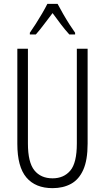

<svg xmlns="http://www.w3.org/2000/svg" viewBox="-20 -967 544 997"><path d="M435 -221Q435 -136 412.5 -85.5Q390 -35 349 -12.5Q308 10 253 10Q164 10 117 -45.5Q70 -101 70 -220V-714H125V-222Q125 -124 158.5 -82.5Q192 -41 253 -41Q311 -41 345 -81Q379 -121 379 -222V-714H435ZM279 -947Q291 -924 308 -894.5Q325 -865 342 -838.5Q359 -812 370 -797V-788H340Q319 -811 296.5 -840.5Q274 -870 253 -899Q232 -872 208.5 -840.5Q185 -809 166 -788H135V-797Q149 -817 166 -843.5Q183 -870 199 -897.5Q215 -925 226 -947Z"/></svg>

Font: Noto Sans Lao UI ExtCond Light
Style: Regular
Weight: 300
Width: 2
Designer: Monotype Design Team
Foundry: Monotype Imaging Inc.
Version: Version 2.000; ttfautohint (v1.8.4.7-5d5b)